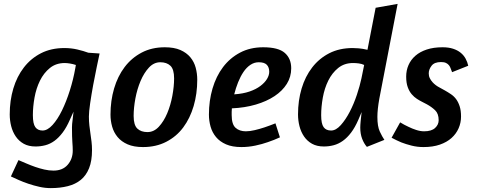

<svg xmlns="http://www.w3.org/2000/svg" viewBox="-20 -745 2453 987"><path d="M492 -470Q487 -446 477.5 -401.5Q468 -357 459 -308Q450 -259 443.5 -214.5Q437 -170 437 -146Q437 -121 439.5 -99.5Q442 -78 445 -57.5Q448 -37 450.5 -16.5Q453 4 453 27Q453 82 438 119.5Q423 157 395.5 179.5Q368 202 328.5 212Q289 222 241 222Q212 222 183 215.5Q154 209 127 200Q100 191 76.5 180.5Q53 170 36 162L75 78Q94 86 116 95.5Q138 105 161 113Q184 121 208 126.5Q232 132 255 132Q302 132 328 102Q354 72 354 29Q354 20 353.5 9.5Q353 -1 352 -14.5Q351 -28 350.5 -46Q350 -64 350 -90Q350 -106 353 -127Q356 -148 358 -171L339 -129Q322 -90 302 -63.5Q282 -37 260 -21Q238 -5 213.5 1.5Q189 8 163 8Q127 8 102 -6Q77 -20 61 -43.5Q45 -67 37.5 -96.5Q30 -126 30 -157Q30 -228 48.5 -290Q67 -352 103 -398.5Q139 -445 191 -471.5Q243 -498 311 -498Q346 -498 378 -490.5Q410 -483 434 -474ZM367 -394 370 -411Q355 -416 339.5 -418.5Q324 -421 313 -421Q268 -421 236.5 -395.5Q205 -370 185.5 -330.5Q166 -291 157.5 -243.5Q149 -196 149 -153Q149 -109 161.5 -91.5Q174 -74 199 -74Q224 -74 250 -102.5Q276 -131 298.5 -177Q321 -223 339 -280Q357 -337 367 -394Z M994 -335Q994 -263 975.5 -200Q957 -137 922 -90Q887 -43 834.5 -16Q782 11 715 11Q668 11 636 -3Q604 -17 584.5 -40.5Q565 -64 556.5 -94Q548 -124 548 -156Q548 -227 566.5 -290Q585 -353 620.5 -400Q656 -447 708 -474.5Q760 -502 827 -502Q875 -502 907 -488Q939 -474 958.5 -450.5Q978 -427 986 -397Q994 -367 994 -335ZM667 -149Q667 -102 686 -84Q705 -66 738 -66Q771 -66 796.5 -93.5Q822 -121 839.5 -162.5Q857 -204 866 -252.5Q875 -301 875 -342Q875 -389 856 -407Q837 -425 804 -425Q771 -425 745.5 -397.5Q720 -370 702.5 -328.5Q685 -287 676 -239Q667 -191 667 -149Z M1333 -502Q1411 -502 1444 -473Q1477 -444 1477 -394Q1477 -350 1454.5 -314Q1432 -278 1391.5 -251Q1351 -224 1295 -207.5Q1239 -191 1172 -188Q1171 -179 1171 -170Q1171 -161 1171 -153Q1171 -106 1191 -88Q1211 -70 1244 -70Q1264 -70 1289.5 -76Q1315 -82 1339 -90Q1366 -99 1396 -111L1419 -39Q1389 -25 1356 -14Q1328 -4 1292.5 3.5Q1257 11 1221 11Q1174 11 1142 -3Q1110 -17 1090.5 -40.5Q1071 -64 1062.5 -94Q1054 -124 1054 -156Q1054 -227 1072.5 -290Q1091 -353 1126.5 -400Q1162 -447 1214 -474.5Q1266 -502 1333 -502ZM1184 -260Q1229 -263 1262.5 -274.5Q1296 -286 1318.5 -303Q1341 -320 1352.5 -339Q1364 -358 1364 -376Q1364 -399 1351.5 -412Q1339 -425 1310 -425Q1287 -425 1267 -411.5Q1247 -398 1231.5 -375Q1216 -352 1204 -322Q1192 -292 1184 -260Z M1930 -238Q1925 -210 1922.5 -186.5Q1920 -163 1920 -144Q1920 -95 1932.5 -68.5Q1945 -42 1956 -26L1866 10Q1851 -7 1841.5 -32Q1832 -57 1832 -89Q1832 -102 1834 -122.5Q1836 -143 1839 -169L1822 -129Q1805 -90 1785 -63.5Q1765 -37 1742.5 -21Q1720 -5 1695.5 1.5Q1671 8 1645 8Q1609 8 1584 -6Q1559 -20 1543 -43.5Q1527 -67 1519.5 -96.5Q1512 -126 1512 -157Q1512 -228 1530.5 -290Q1549 -352 1585 -398.5Q1621 -445 1673 -471.5Q1725 -498 1793 -498Q1806 -498 1824.5 -496.5Q1843 -495 1869 -489L1911 -705L2024 -725ZM1838 -342 1852 -411Q1840 -417 1824.5 -419Q1809 -421 1795 -421Q1750 -421 1718.5 -395.5Q1687 -370 1667.5 -330.5Q1648 -291 1639.5 -243.5Q1631 -196 1631 -153Q1631 -109 1643.5 -91.5Q1656 -74 1682 -74Q1707 -74 1732 -102Q1757 -130 1778 -170.5Q1799 -211 1814.5 -257.5Q1830 -304 1838 -342Z M2255 -502Q2286 -502 2309 -494.5Q2332 -487 2348 -474Q2364 -461 2373.5 -443.5Q2383 -426 2387 -407L2304 -374Q2300 -383 2297 -392.5Q2294 -402 2288 -409.5Q2282 -417 2272.5 -421.5Q2263 -426 2247 -426Q2213 -426 2198.5 -407Q2184 -388 2184 -368Q2184 -354 2189.5 -343Q2195 -332 2203 -323Q2211 -314 2220.5 -307Q2230 -300 2238 -296L2267 -280Q2283 -271 2298.5 -260.5Q2314 -250 2325 -235Q2336 -220 2343 -198.5Q2350 -177 2350 -146Q2350 -114 2337.5 -85.5Q2325 -57 2301 -35.5Q2277 -14 2241 -1.5Q2205 11 2157 11Q2125 11 2095.5 3.5Q2066 -4 2043 -13Q2017 -24 1993 -37L2037 -116Q2058 -103 2080 -93Q2098 -84 2119.5 -77Q2141 -70 2160 -70Q2198 -70 2216.5 -87Q2235 -104 2235 -127Q2235 -161 2216.5 -178.5Q2198 -196 2174 -209L2149 -222Q2137 -228 2123 -237Q2109 -246 2096.5 -260.5Q2084 -275 2076 -297Q2068 -319 2068 -351Q2068 -383 2080 -410.5Q2092 -438 2115.5 -458.5Q2139 -479 2174 -490.5Q2209 -502 2255 -502Z"/></svg>

Font: Amaranth
Style: Italic
Weight: 400
Designer: Gesine Todt
Foundry: Gesine Todt
Version: Version 1.001